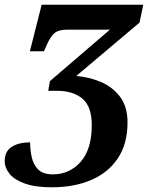

<svg xmlns="http://www.w3.org/2000/svg" viewBox="-53 -556 632 816"><path d="M167 240Q97 240 52.5 224Q8 208 -12.5 182.5Q-33 157 -33 129Q-33 87 -3 68Q27 49 75 49Q75 81 82 112.5Q89 144 109.5 164.5Q130 185 172 185Q243 185 290 131.5Q337 78 337 -24Q337 -103 297.5 -136.5Q258 -170 190 -170H152L159 -211L414 -430H234Q197 -430 180 -416.5Q163 -403 147 -368L134 -338H74L124 -536H556L540 -460L271 -233Q325 -229 375 -208Q425 -187 457 -145Q489 -103 489 -36Q489 55 448 116.5Q407 178 334.5 209Q262 240 167 240Z"/></svg>

Font: Noto Serif
Style: Bold Italic
Weight: 700
Italic angle: -12°
Designer: Monotype Design Team
Foundry: Monotype Imaging Inc.
Version: Version 2.013